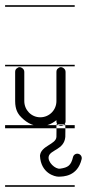

<svg xmlns="http://www.w3.org/2000/svg" viewBox="-22 -483 333 735"><path d="M-2.5 -463V-457H264V-463ZM-2.5 -235V-229H264V-235ZM-2.5 -4V8H264V-4ZM-2.5 226V232H264V226ZM132 0C156 0 177 -9 194 -23V-18C194 -12 197 -6 203 -3C208 0 215 0 220 -3C225 -6 229 -12 229 -18V-76V-96V-208C229 -215 225 -220 220 -223C217 -225 214 -226 211 -226C208 -226 205 -225 203 -223C197 -220 194 -215 194 -208V-96C194 -62 167 -34 132 -34C98 -34 71 -62 71 -96V-208C71 -215 67 -220 62 -223C59 -225 56 -226 53 -226C50 -226 47 -225 45 -223C39 -220 36 -215 36 -208V-96C36 -62 48 -48 53 -41C73 -18 100 0 132 0ZM194 41.3C194.7 32.4 194 2.3 194 -6.7H228C228 2.3 228.8 32.4 228 41.3C223.6 90.4 170.7 90 164.5 115.8C159.4 137.6 189.7 165.3 208 162.7C238.3 158.3 249.8 150.6 257.5 118.4C259.6 109.3 268.8 103.6 277.9 105.8C287.1 108 292.7 117.2 290.5 126.3C274.6 193 219.8 193.1 202 193.3C187.8 193.5 134.4 180.4 131 113.3C134.3 74.7 192.1 70.1 194 41.3Z"/></svg>

Font: LetsTraceRuled
Style: Medium
Weight: 500
Version: Version 003.000